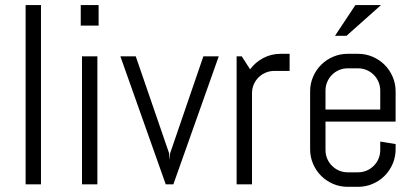

<svg xmlns="http://www.w3.org/2000/svg" viewBox="-20 -720 1625 750"><path d="M80.1 0V-700.2H140.1V0Z M295.4 -620.1V-700.2H365.2V-620.1ZM300.3 0V-500H360.4V0Z M657.2 0H627.4L450.2 -500H510.3L640.6 -121.1L642.6 -95.2L644.5 -121.1L774.4 -500H834.5Z M1051.3 -442.9Q1033.2 -442.9 1017.3 -436Q1001.5 -429.2 989.7 -417.5Q978 -405.8 971.2 -389.9Q964.4 -374 964.4 -356V0H904.3V-500H924.3L957 -449.2Q977.5 -477.1 1008.5 -493.4Q1039.6 -509.8 1076.2 -509.8H1111.3V-442.9Z M1525.4 -137.2Q1525.4 -106.9 1513.9 -80.1Q1502.4 -53.2 1482.4 -33.2Q1462.4 -13.2 1435.5 -1.7Q1408.7 9.8 1378.4 9.8H1338.4Q1308.1 9.8 1281.2 -1.7Q1254.4 -13.2 1234.4 -33.2Q1214.4 -53.2 1202.9 -80.1Q1191.4 -106.9 1191.4 -137.2V-362.8Q1191.4 -393.1 1202.9 -419.9Q1214.4 -446.8 1234.4 -466.8Q1254.4 -486.8 1281.2 -498.3Q1308.1 -509.8 1338.4 -509.8H1378.4Q1408.7 -509.8 1435.5 -498.3Q1462.4 -486.8 1482.4 -466.8Q1502.4 -446.8 1513.9 -419.9Q1525.4 -393.1 1525.4 -362.8V-245.1H1251.5V-133.8Q1251.5 -115.7 1258.3 -99.9Q1265.1 -84 1276.9 -72.3Q1288.6 -60.5 1304.4 -53.7Q1320.3 -46.9 1338.4 -46.9H1378.4Q1396.5 -46.9 1412.4 -53.7Q1428.2 -60.5 1439.9 -72.3Q1451.7 -84 1458.5 -99.9Q1465.3 -115.7 1465.3 -133.8V-167L1525.4 -157.2V-137.2ZM1465.3 -366.2Q1465.3 -384.3 1458.5 -400.1Q1451.7 -416 1439.9 -427.7Q1428.2 -439.5 1412.4 -446.3Q1396.5 -453.1 1378.4 -453.1H1338.4Q1320.3 -453.1 1304.4 -446.3Q1288.6 -439.5 1276.9 -427.7Q1265.1 -416 1258.3 -400.1Q1251.5 -384.3 1251.5 -366.2V-292H1465.3ZM1333.5 -580.1H1288.6L1368.2 -700.2H1468.3Z"/></svg>

Font: Abel
Style: Regular
Weight: 400
Designer: Matthew Desmond
Foundry: Matthew Desmond
Version: Version 1.002